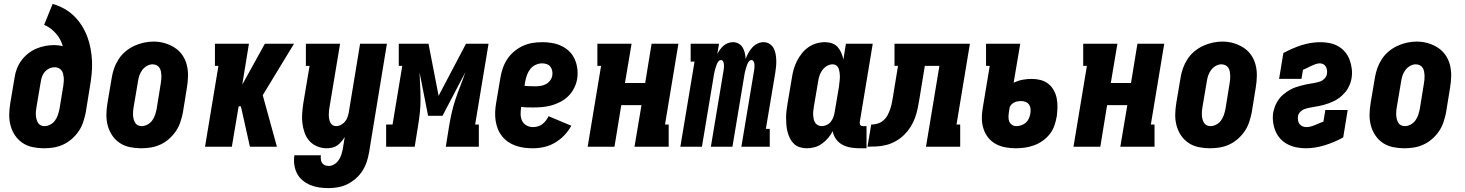

<svg xmlns="http://www.w3.org/2000/svg" viewBox="-20 -755 7540 988"><path d="M206 8Q177 8 148 2Q119 -4 96 -19.5Q73 -35 57.5 -58Q42 -81 34.5 -108.5Q27 -136 27.5 -165.5Q28 -195 33 -225L55 -355Q58 -378 66.5 -400.5Q75 -423 89.5 -443Q104 -463 124 -479Q144 -495 166.5 -504.5Q189 -514 212 -518.5Q235 -523 259 -523Q270 -523 281.5 -521.5Q293 -520 303 -517Q298 -536 289 -552.5Q280 -569 267.5 -583Q255 -597 240 -608.5Q225 -620 207 -627L251 -735Q282 -726 310 -710.5Q338 -695 360.5 -673Q383 -651 400 -624.5Q417 -598 428.5 -568Q440 -538 446 -505.5Q452 -473 453.5 -440Q455 -407 451.5 -373Q448 -339 442 -305L421 -175Q416 -151 408 -126.5Q400 -102 385 -80Q370 -58 349.5 -40Q329 -22 305 -11Q281 0 256 4Q231 8 206 8ZM209 -106Q224 -106 239 -114Q254 -122 263.5 -135.5Q273 -149 278 -164Q283 -179 286 -194L306 -315Q307 -325 308 -335.5Q309 -346 308 -356Q307 -366 304.5 -376Q302 -386 296 -393.5Q290 -401 280.5 -405Q271 -409 261 -409Q247 -409 234 -403Q221 -397 211.5 -386.5Q202 -376 197 -362.5Q192 -349 190 -336L168 -206Q166 -195 165 -184.5Q164 -174 164.5 -163.5Q165 -153 167.5 -143Q170 -133 175 -124Q180 -115 189 -110.5Q198 -106 209 -106Z M706 8Q677 8 648 2Q619 -4 596 -19.5Q573 -35 557.5 -58Q542 -81 534.5 -108.5Q527 -136 527.5 -165.5Q528 -195 533 -225L555 -355Q559 -380 567.5 -404Q576 -428 590.5 -450.5Q605 -473 626 -490.5Q647 -508 671 -519Q695 -530 720 -535.5Q745 -541 770 -541Q800 -541 827.5 -533Q855 -525 878.5 -510Q902 -495 918 -472Q934 -449 941 -421.5Q948 -394 947.5 -364.5Q947 -335 942 -305L921 -175Q916 -151 908 -126.5Q900 -102 885 -80Q870 -58 849.5 -40Q829 -22 805 -11Q781 0 756 4Q731 8 706 8ZM709 -106Q724 -106 739 -114Q754 -122 763.5 -135.5Q773 -149 778 -164Q783 -179 786 -194L807 -324Q809 -335 810 -346Q811 -357 810.5 -367.5Q810 -378 808 -388Q806 -398 800.5 -406.5Q795 -415 785.5 -419.5Q776 -424 765 -424Q750 -424 735.5 -415.5Q721 -407 711.5 -394Q702 -381 697 -366Q692 -351 690 -336L668 -206Q666 -195 665 -184.5Q664 -174 664.5 -163.5Q665 -153 667.5 -143Q670 -133 675 -124Q680 -115 689 -110.5Q698 -106 709 -106Z M1035 0 1104 -416H1086V-530H1261L1227 -322H1228L1343 -530H1493L1332 -265L1405 0H1266L1223 -193L1219 -208H1208L1173 0Z M1671 213Q1646 213 1622 209.5Q1598 206 1576.5 197Q1555 188 1537 173Q1519 158 1508.5 137.5Q1498 117 1494.5 93Q1491 69 1495 44H1631Q1630 54 1631 64.5Q1632 75 1637 83Q1642 91 1651.5 95Q1661 99 1671 99Q1686 99 1700 90.5Q1714 82 1723 68.5Q1732 55 1736.5 40.5Q1741 26 1744 11L1754 -50Q1746 -37 1736.5 -26Q1727 -15 1715 -6.5Q1703 2 1689 5Q1675 8 1661 8Q1635 8 1611.5 -2Q1588 -12 1572 -30Q1556 -48 1547.5 -72Q1539 -96 1536 -121Q1533 -146 1535 -172Q1537 -198 1541 -225L1573 -416H1554V-530H1730L1676 -206Q1674 -196 1673 -185.5Q1672 -175 1672 -164.5Q1672 -154 1673.5 -144.5Q1675 -135 1679 -126Q1683 -117 1691 -111.5Q1699 -106 1709 -106Q1722 -106 1734.5 -112.5Q1747 -119 1755.5 -129.5Q1764 -140 1768.5 -153Q1773 -166 1775 -178L1833 -530H1971L1879 30Q1875 54 1867 78Q1859 102 1845 124Q1831 146 1811 163.5Q1791 181 1768 192.5Q1745 204 1720 208.5Q1695 213 1671 213Z M1967 0V-114H2000L2050 -416H2032V-530H2185L2237 -262L2378 -530H2494L2425 -114H2444V0H2274L2291 -106Q2297 -142 2305 -177Q2313 -212 2324.5 -246Q2336 -280 2349.5 -314.5Q2363 -349 2375 -384L2257 -159H2183L2139 -382Q2140 -348 2142 -314Q2144 -280 2144 -245Q2144 -210 2140.5 -175.5Q2137 -141 2131 -106L2114 0Z M2722 8Q2699 8 2676.5 5Q2654 2 2633 -5.5Q2612 -13 2594.5 -25Q2577 -37 2563.5 -54Q2550 -71 2542 -91Q2534 -111 2530.5 -133.5Q2527 -156 2528 -179Q2529 -202 2533 -225L2555 -355Q2559 -380 2567.5 -404.5Q2576 -429 2590.5 -451Q2605 -473 2626 -490.5Q2647 -508 2671 -519Q2695 -530 2720.5 -534Q2746 -538 2771 -538Q2797 -538 2822.5 -533.5Q2848 -529 2870.5 -518Q2893 -507 2910.5 -489.5Q2928 -472 2938 -449Q2948 -426 2951 -400.5Q2954 -375 2950 -349Q2946 -325 2934.5 -302Q2923 -279 2905 -261Q2887 -243 2864 -231Q2841 -219 2817.5 -212.5Q2794 -206 2769.5 -204Q2745 -202 2722 -202Q2706 -202 2691 -202.5Q2676 -203 2662 -205Q2659 -187 2659 -168.5Q2659 -150 2666 -134.5Q2673 -119 2688.5 -110Q2704 -101 2722 -101Q2735 -101 2747.5 -104.5Q2760 -108 2770.5 -116Q2781 -124 2789 -134.5Q2797 -145 2803 -157L2920 -108Q2905 -81 2883.5 -58.5Q2862 -36 2835.5 -20.5Q2809 -5 2780 1.5Q2751 8 2722 8ZM2735 -311Q2748 -311 2762 -313Q2776 -315 2789 -322Q2802 -329 2811 -341Q2820 -353 2822 -367Q2824 -379 2821.5 -391Q2819 -403 2812 -412Q2805 -421 2793.5 -425Q2782 -429 2770 -429Q2753 -429 2736.5 -421.5Q2720 -414 2709 -400Q2698 -386 2692 -369.5Q2686 -353 2683 -337L2679 -313Q2693 -312 2707 -311.5Q2721 -311 2735 -311Z M3004 0 3073 -416H3054V-530H3230L3196 -328H3300L3333 -530H3471L3402 -114H3421V0H3245L3281 -214H3177L3142 0Z M3481 0 3554 -438H3534V-530H3680L3671 -477Q3677 -489 3685 -500Q3693 -511 3703.5 -520Q3714 -529 3726.5 -533.5Q3739 -538 3752 -538Q3768 -538 3781 -530.5Q3794 -523 3801.5 -510.5Q3809 -498 3812.5 -483Q3816 -468 3817 -452Q3823 -468 3831 -482.5Q3839 -497 3850.5 -510Q3862 -523 3877.5 -530.5Q3893 -538 3909 -538Q3926 -538 3939.5 -529.5Q3953 -521 3960.5 -507.5Q3968 -494 3971 -478Q3974 -462 3974.5 -445.5Q3975 -429 3973.5 -412Q3972 -395 3969 -378L3921 -92H3941V0H3795L3861 -396Q3862 -404 3862.5 -411.5Q3863 -419 3862 -426Q3861 -433 3857.5 -439.5Q3854 -446 3847 -446Q3839 -446 3833.5 -438.5Q3828 -431 3825 -423Q3822 -415 3819.5 -407Q3817 -399 3815 -391Q3813 -383 3811.5 -375.5Q3810 -368 3809 -360L3749 0H3638L3704 -396Q3705 -404 3705.5 -411.5Q3706 -419 3705 -426Q3704 -433 3700.5 -439.5Q3697 -446 3690 -446Q3682 -446 3676.5 -438.5Q3671 -431 3668 -423Q3665 -415 3662.5 -407Q3660 -399 3658 -391Q3656 -383 3654.5 -375.5Q3653 -368 3652 -360L3592 0Z M4132 8Q4113 8 4095.5 2.5Q4078 -3 4065.5 -15Q4053 -27 4045 -43Q4037 -59 4032.5 -76.5Q4028 -94 4026.5 -112.5Q4025 -131 4025 -149.5Q4025 -168 4027.5 -187Q4030 -206 4033 -225L4055 -355Q4058 -376 4064 -397.5Q4070 -419 4080.5 -440Q4091 -461 4105.5 -479.5Q4120 -498 4139 -511.5Q4158 -525 4180.5 -531.5Q4203 -538 4225 -538Q4244 -538 4261.5 -532Q4279 -526 4290.5 -513Q4302 -500 4309 -483.5Q4316 -467 4320 -449L4333 -530H4471L4404 -126Q4404 -122 4404.5 -118Q4405 -114 4407.5 -111Q4410 -108 4413.5 -107Q4417 -106 4421 -106H4439V8H4403Q4379 8 4356.5 4Q4334 0 4314.5 -10.5Q4295 -21 4282 -39Q4269 -57 4265 -80Q4255 -61 4241 -44.5Q4227 -28 4209.5 -15.5Q4192 -3 4172 2.5Q4152 8 4132 8ZM4208 -106Q4221 -106 4234 -112Q4247 -118 4255.5 -129Q4264 -140 4268.5 -152.5Q4273 -165 4275 -178L4297 -308Q4298 -317 4299 -325.5Q4300 -334 4301 -343Q4302 -352 4302 -360.5Q4302 -369 4301 -377.5Q4300 -386 4298 -394Q4296 -402 4292 -409Q4288 -416 4280.5 -420Q4273 -424 4265 -424Q4249 -424 4235 -415.5Q4221 -407 4211.5 -394Q4202 -381 4197 -366Q4192 -351 4190 -336L4168 -206Q4166 -195 4165 -184.5Q4164 -174 4164.5 -163.5Q4165 -153 4167 -143Q4169 -133 4174 -124.5Q4179 -116 4188.5 -111Q4198 -106 4208 -106Z M4444 0 4463 -114Q4479 -114 4496 -119Q4513 -124 4526.5 -136Q4540 -148 4548 -163.5Q4556 -179 4561.5 -195.5Q4567 -212 4570 -228.5Q4573 -245 4576 -262V-263Q4576 -263 4576 -263Q4576 -263 4576 -263L4601 -416H4583V-530H4971L4902 -114H4921V0H4745L4814 -416H4739L4711 -245Q4707 -220 4702 -196Q4697 -172 4688 -147.5Q4679 -123 4665 -101Q4651 -79 4632 -60.5Q4613 -42 4590 -29Q4567 -16 4542.5 -9.5Q4518 -3 4493 -1.5Q4468 0 4444 0Z M5207 8Q5180 8 5153 3Q5126 -2 5103.5 -14.5Q5081 -27 5065 -47Q5049 -67 5041 -92Q5033 -117 5032.5 -144Q5032 -171 5037 -199L5073 -416H5054V-530H5230L5196 -329Q5218 -340 5241.5 -344.5Q5265 -349 5288 -349Q5312 -349 5334 -343.5Q5356 -338 5373.5 -324.5Q5391 -311 5402 -291.5Q5413 -272 5417.5 -249.5Q5422 -227 5421.5 -203.5Q5421 -180 5418 -157Q5414 -133 5406 -109.5Q5398 -86 5382.5 -66Q5367 -46 5346 -31Q5325 -16 5302 -7.5Q5279 1 5255 4.5Q5231 8 5207 8ZM5210 -106Q5223 -106 5236 -110.5Q5249 -115 5259 -124Q5269 -133 5274.5 -145.5Q5280 -158 5282 -171Q5284 -183 5283 -195Q5282 -207 5275.5 -216.5Q5269 -226 5258 -230.5Q5247 -235 5235 -235Q5226 -235 5216.5 -233.5Q5207 -232 5198.5 -227.5Q5190 -223 5183 -215.5Q5176 -208 5175 -199L5172 -180Q5170 -168 5169.5 -155Q5169 -142 5173 -131Q5177 -120 5187 -113Q5197 -106 5210 -106Z M5504 0 5573 -416H5554V-530H5730L5696 -328H5800L5833 -530H5971L5902 -114H5921V0H5745L5781 -214H5677L5642 0Z M6206 8Q6177 8 6148 2Q6119 -4 6096 -19.5Q6073 -35 6057.5 -58Q6042 -81 6034.5 -108.5Q6027 -136 6027.5 -165.5Q6028 -195 6033 -225L6055 -355Q6059 -380 6067.5 -404Q6076 -428 6090.5 -450.5Q6105 -473 6126 -490.5Q6147 -508 6171 -519Q6195 -530 6220 -535.5Q6245 -541 6270 -541Q6300 -541 6327.5 -533Q6355 -525 6378.5 -510Q6402 -495 6418 -472Q6434 -449 6441 -421.5Q6448 -394 6447.5 -364.5Q6447 -335 6442 -305L6421 -175Q6416 -151 6408 -126.5Q6400 -102 6385 -80Q6370 -58 6349.5 -40Q6329 -22 6305 -11Q6281 0 6256 4Q6231 8 6206 8ZM6209 -106Q6224 -106 6239 -114Q6254 -122 6263.5 -135.5Q6273 -149 6278 -164Q6283 -179 6286 -194L6307 -324Q6309 -335 6310 -346Q6311 -357 6310.5 -367.5Q6310 -378 6308 -388Q6306 -398 6300.5 -406.5Q6295 -415 6285.5 -419.5Q6276 -424 6265 -424Q6250 -424 6235.5 -415.5Q6221 -407 6211.5 -394Q6202 -381 6197 -366Q6192 -351 6190 -336L6168 -206Q6166 -195 6165 -184.5Q6164 -174 6164.5 -163.5Q6165 -153 6167.5 -143Q6170 -133 6175 -124Q6180 -115 6189 -110.5Q6198 -106 6209 -106Z M6699 8Q6674 8 6650 3Q6626 -2 6605 -13Q6584 -24 6568 -41.5Q6552 -59 6543 -81.5Q6534 -104 6531 -128.5Q6528 -153 6532 -178Q6535 -190 6539 -202.5Q6543 -215 6549.5 -226.5Q6556 -238 6564 -248.5Q6572 -259 6582 -267.5Q6592 -276 6603 -283.5Q6614 -291 6626 -297Q6638 -303 6650.5 -307Q6663 -311 6675.5 -314.5Q6688 -318 6700.5 -320.5Q6713 -323 6725.5 -325Q6738 -327 6750.5 -329.5Q6763 -332 6775 -336.5Q6787 -341 6796.5 -351.5Q6806 -362 6808 -374Q6810 -384 6808.5 -394Q6807 -404 6802.5 -412Q6798 -420 6790 -424.5Q6782 -429 6772 -429Q6761 -429 6749.5 -425Q6738 -421 6727.5 -416Q6717 -411 6706.5 -405.5Q6696 -400 6685 -396L6677 -349H6562L6584 -482Q6606 -494 6630 -504.5Q6654 -515 6677.5 -522.5Q6701 -530 6726 -534Q6751 -538 6775 -538Q6800 -538 6823.5 -533Q6847 -528 6867 -516.5Q6887 -505 6902 -487Q6917 -469 6925 -447Q6933 -425 6936 -401Q6939 -377 6935 -353Q6933 -340 6928.5 -327.5Q6924 -315 6918 -303.5Q6912 -292 6903.5 -282Q6895 -272 6885.5 -263Q6876 -254 6864.5 -246.5Q6853 -239 6841.5 -233.5Q6830 -228 6817.5 -223.5Q6805 -219 6792.5 -215.5Q6780 -212 6767.5 -209.5Q6755 -207 6742.5 -205Q6730 -203 6717.5 -200.5Q6705 -198 6692.5 -193.5Q6680 -189 6670.5 -179Q6661 -169 6659 -156Q6658 -146 6659.5 -135.5Q6661 -125 6667 -117Q6673 -109 6682.5 -105Q6692 -101 6703 -101Q6718 -101 6733.5 -106.5Q6749 -112 6764 -119H6765Q6771 -122 6777.5 -124.5Q6784 -127 6790 -129L6800 -189H6915L6892 -48Q6869 -35 6845 -25Q6821 -15 6797 -7.5Q6773 0 6748 4Q6723 8 6699 8Z M7206 8Q7177 8 7148 2Q7119 -4 7096 -19.5Q7073 -35 7057.5 -58Q7042 -81 7034.5 -108.5Q7027 -136 7027.5 -165.5Q7028 -195 7033 -225L7055 -355Q7059 -380 7067.5 -404Q7076 -428 7090.5 -450.5Q7105 -473 7126 -490.5Q7147 -508 7171 -519Q7195 -530 7220 -535.5Q7245 -541 7270 -541Q7300 -541 7327.5 -533Q7355 -525 7378.5 -510Q7402 -495 7418 -472Q7434 -449 7441 -421.5Q7448 -394 7447.5 -364.5Q7447 -335 7442 -305L7421 -175Q7416 -151 7408 -126.5Q7400 -102 7385 -80Q7370 -58 7349.5 -40Q7329 -22 7305 -11Q7281 0 7256 4Q7231 8 7206 8ZM7209 -106Q7224 -106 7239 -114Q7254 -122 7263.5 -135.5Q7273 -149 7278 -164Q7283 -179 7286 -194L7307 -324Q7309 -335 7310 -346Q7311 -357 7310.5 -367.5Q7310 -378 7308 -388Q7306 -398 7300.5 -406.5Q7295 -415 7285.5 -419.5Q7276 -424 7265 -424Q7250 -424 7235.5 -415.5Q7221 -407 7211.5 -394Q7202 -381 7197 -366Q7192 -351 7190 -336L7168 -206Q7166 -195 7165 -184.5Q7164 -174 7164.5 -163.5Q7165 -153 7167.5 -143Q7170 -133 7175 -124Q7180 -115 7189 -110.5Q7198 -106 7209 -106Z"/></svg>

Font: Iosevka Slab Heavy
Style: Italic
Weight: 900
Italic angle: -9°
Monospace: yes
Designer: Belleve Invis
Foundry: Belleve Invis
Version: Version 11.1.0; ttfautohint (v1.8.3)